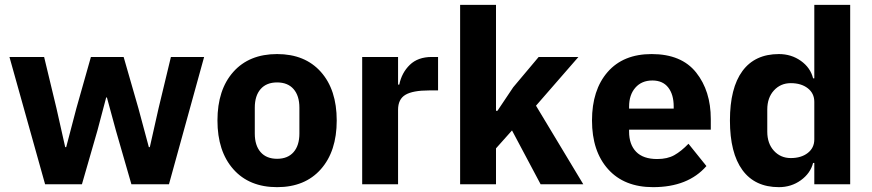

<svg xmlns="http://www.w3.org/2000/svg" viewBox="-20 -760 3596 792"><path d="M166 0 19 -525H162L213 -313L249 -153H253L295 -313L355 -525H490L551 -313L594 -153H598L634 -313L685 -525H822L677 0H522L458 -222L421 -358H418L382 -222L318 0Z M1303.5 -62Q1238 12 1123 12Q1008 12 942.5 -62Q877 -136 877 -263Q877 -390 942.5 -463.5Q1008 -537 1123 -537Q1238 -537 1303.5 -463.5Q1369 -390 1369 -263Q1369 -136 1303.5 -62ZM1215 -209V-316Q1215 -365 1191 -392.5Q1167 -420 1123 -420Q1079 -420 1055 -392.5Q1031 -365 1031 -316V-209Q1031 -160 1055 -132.5Q1079 -105 1123 -105Q1167 -105 1191 -132.5Q1215 -160 1215 -209Z M1474 0V-525H1622V-411H1627Q1637 -460 1670.5 -492.5Q1704 -525 1761 -525H1787V-387H1750Q1683 -387 1652.5 -369Q1622 -351 1622 -307V0Z M1878 0V-740H2026V-303H2032L2097 -400L2202 -525H2366L2191 -324L2386 0H2210L2092 -222L2026 -148V0Z M2674 12Q2555 12 2488.5 -62Q2422 -136 2422 -263Q2422 -389 2486.5 -463Q2551 -537 2668 -537Q2791 -537 2851.5 -461Q2912 -385 2912 -269V-225H2575V-217Q2575 -164 2604 -134Q2633 -104 2691 -104Q2733 -104 2761.5 -120Q2790 -136 2820 -167L2894 -75Q2818 12 2674 12ZM2575 -312H2759V-321Q2759 -370 2736.5 -399Q2714 -428 2671 -428Q2627 -428 2601 -398.5Q2575 -369 2575 -320Z M3193 12Q3094 12 3042.5 -58.5Q2991 -129 2991 -263Q2991 -397 3042.5 -467Q3094 -537 3193 -537Q3244 -537 3283.5 -509Q3323 -481 3334 -437H3339V-740H3487V0H3339V-88H3334Q3323 -45 3283.5 -16.5Q3244 12 3193 12ZM3242 -108Q3285 -108 3312 -129Q3339 -150 3339 -185V-340Q3339 -375 3312 -396Q3285 -417 3242 -417Q3200 -417 3172.5 -387Q3145 -357 3145 -308V-217Q3145 -168 3172.5 -138Q3200 -108 3242 -108Z"/></svg>

Font: Anuphan
Style: Bold
Weight: 700
Designer: Mike Abbink, Paul van der Laan, Pieter van Rosmalen, Mint Tantisuwanna
Foundry: Bold Monday; Cadson Demak
Version: Version 3.002;hotconv 1.0.109;makeotfexe 2.5.65596